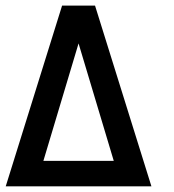

<svg xmlns="http://www.w3.org/2000/svg" viewBox="-49 -657 615 677"><path d="M-28.8 0 169.9 -637.2H286.1L484.9 0ZM104 -89.8H352.1L228 -503.9Z"/></svg>

Font: Anonymous Pro
Style: Bold
Weight: 700
Monospace: yes
Designer: Mark Simonson
Version: Version 1.003